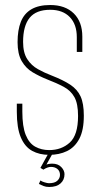

<svg xmlns="http://www.w3.org/2000/svg" viewBox="-20 -611 401 765"><path d="M176 6Q137 6 108 -10Q79 -26 63 -63.5Q47 -101 47 -166V-198Q52 -198 58 -198Q64 -198 69 -198V-166Q69 -107 82.5 -73.5Q96 -40 120.5 -26.5Q145 -13 176 -13Q225 -13 258 -43Q291 -73 291 -149Q291 -198 276.5 -224Q262 -250 234 -265Q206 -280 167 -295Q137 -307 110 -323Q83 -339 66.5 -367.5Q50 -396 50 -443Q50 -491 63 -524Q76 -557 105 -574Q134 -591 180 -591Q240 -591 274 -557.5Q308 -524 308 -465V-404Q303 -404 297.5 -404Q292 -404 286 -404V-463Q286 -514 258 -543Q230 -572 180 -572Q124 -572 98 -540Q72 -508 72 -444Q72 -401 88.5 -375.5Q105 -350 131 -335.5Q157 -321 186 -310Q232 -292 260 -273.5Q288 -255 301 -227Q314 -199 314 -150Q314 -92 296 -58Q278 -24 247 -9Q216 6 176 6ZM176 134Q163 134 153 130Q143 126 135 122L141 108Q146 112 157.5 115.5Q169 119 175 119Q198 119 208.5 109Q219 99 219 86Q219 71 209 62.5Q199 54 183 54Q176 54 168 57Q160 60 153 65L141 58L173 0H190L162 50L157 49Q164 44 172.5 42.5Q181 41 188 41Q211 41 224 54.5Q237 68 237 83Q237 106 221 120Q205 134 176 134Z"/></svg>

Font: Alumni Sans SC Thin
Style: Regular
Weight: 100
Designer: Robert E. Leuschke
Foundry: Robert E. Leuschke
Version: Version 1.018